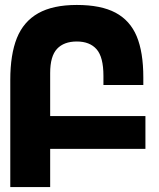

<svg xmlns="http://www.w3.org/2000/svg" viewBox="-20 -755 640 775"><path d="M290 -735Q387.5 -735 446.2 -703.8Q505 -672.5 531.8 -608.5Q558.5 -544.5 558.5 -442.5V-412H397.5V-449Q397.5 -524.5 370 -556Q342.5 -587.5 290 -587.5Q238 -587.5 210.2 -557.8Q182.5 -528 182.5 -460.5V-286.5H567V-154H182.5V0H21.5V-432.5Q21.5 -535 48.2 -601.5Q75 -668 134.2 -701.5Q193.5 -735 290 -735Z"/></svg>

Font: JuliaMono Black
Style: Regular
Weight: 900
Monospace: yes
Designer: cormullion
Foundry: corm
Version: Version 0.054; ttfautohint (v1.8.4)